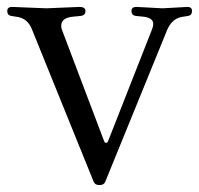

<svg xmlns="http://www.w3.org/2000/svg" viewBox="-20 -524 576 555"><path d="M522 -504Q535 -504 535 -492Q535 -480 524 -478L505 -475Q477 -470 463 -437L284 2Q280 11 267.5 11Q255 11 251 2L72 -440Q60 -470 31 -475L12 -478Q1 -480 1 -492Q1 -504 15 -504L114 -500L210 -504Q227 -504 227 -492Q227 -480 214 -478L193 -476Q157 -473 157 -450Q157 -442 159 -438L281 -116Q283 -111 286.5 -111Q290 -111 292 -115L419 -438Q423 -447 423 -455Q423 -473 392 -476L372 -478Q360 -480 360 -492Q360 -504 374 -504L450 -500Z"/></svg>

Font: Lustria
Style: Regular
Weight: 400
Designer: Matthew Desmond
Foundry: Matthew Desmond
Version: Version 001.001; ttfautohint (v1.6)